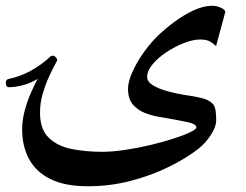

<svg xmlns="http://www.w3.org/2000/svg" viewBox="-36 -483 862 672"><path d="M752.4 -440.4 720.2 -321.8Q709 -332 697.8 -338.4Q686.5 -344.7 663.6 -344.7Q639.6 -344.7 608.2 -332.5Q576.7 -320.3 547.1 -300.8Q517.6 -281.2 498.3 -258.3Q479 -235.4 479 -213.9Q479 -196.8 499.5 -184.3Q520 -171.9 549.6 -163.8Q579.1 -155.8 606.4 -151.4Q645.5 -146 671.4 -139.4Q697.3 -132.8 710 -118.2Q716.3 -110.4 718.5 -95.9Q720.7 -81.5 720.7 -62Q720.7 -39.1 702.1 -10.7Q683.6 17.6 659.2 37.1Q617.2 70.3 555.9 100.6Q494.6 130.9 421.9 149.9Q349.1 168.9 272 168.9Q190.9 168.9 140.1 143.6Q89.4 118.2 65.4 73.2Q41.5 28.3 41.5 -29.8Q41.5 -63.5 51 -97.9Q60.5 -132.3 73.5 -161.1Q86.4 -189.9 95.7 -207Q73.2 -192.9 46.6 -185.5Q20 -178.2 -3.9 -177.7Q-15.1 -177.7 -15.6 -190.4Q-16.6 -204.6 -6.3 -206.5Q74.2 -223.1 142.6 -287.1Q143.6 -287.1 145.5 -287.6Q147.5 -288.1 148.9 -288.1Q154.3 -288.1 159.4 -282.2Q164.6 -276.4 164.6 -273.4Q164.6 -271.5 155.5 -255.1Q146.5 -238.8 134.5 -212.4Q122.6 -186 113.3 -154.1Q104 -122.1 104 -88.9Q104 -30.3 134.8 -0.7Q165.5 28.8 215.1 38.6Q264.6 48.3 320.8 48.3Q357.4 48.3 401.6 41.7Q445.8 35.2 489.7 24.7Q533.7 14.2 570.3 2.4Q606.9 -9.3 629.2 -20Q651.4 -30.8 651.4 -37.1Q651.4 -48.8 620.1 -55.7Q588.9 -62.5 519.5 -74.2Q496.1 -78.1 471.4 -87.6Q446.8 -97.2 429.4 -116.9Q412.1 -136.7 412.1 -171.9Q412.1 -195.8 425.8 -227.5Q439.5 -259.3 461.9 -292.2Q484.4 -325.2 510.7 -352.1Q538.6 -379.9 572.8 -405.3Q606.9 -430.7 641.8 -446.8Q676.8 -462.9 707.5 -462.9Q721.7 -462.9 737.1 -456.1Q752.4 -449.2 752.4 -440.4Z"/></svg>

Font: Scheherazade New SemiBold
Style: Regular
Weight: 600
Designer: SIL International
Foundry: SIL International
Version: Version 4.000